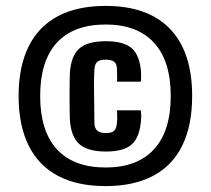

<svg xmlns="http://www.w3.org/2000/svg" viewBox="-20 -625 714 650"><path d="M337.5 5Q241.5 5 176 -29.8Q110.5 -64.5 76.8 -132.5Q43 -200.5 43 -300Q43 -399.5 76.8 -467.5Q110.5 -535.5 176 -570.2Q241.5 -605 337.5 -605Q481 -605 555.8 -527Q630.5 -449 630.5 -300Q630.5 -200.5 597.2 -132.5Q564 -64.5 498.5 -29.8Q433 5 337.5 5ZM337.5 -58Q445 -58 501.5 -119.8Q558 -181.5 558 -300Q558 -418.5 501.5 -480.2Q445 -542 337.5 -542Q229 -542 172.5 -480.5Q116 -419 116 -300Q116 -181.5 172.5 -119.8Q229 -58 337.5 -58ZM338.5 -112Q277.5 -112 249 -136.8Q220.5 -161.5 216.5 -220Q216 -233 215.8 -254.2Q215.5 -275.5 215.5 -299.8Q215.5 -324 215.8 -344.8Q216 -365.5 216.5 -376.5Q220 -435.5 248.2 -460.5Q276.5 -485.5 338 -485.5Q400 -485.5 426.8 -461Q453.5 -436.5 457.5 -380.5Q458 -371.5 457.8 -362.5Q457.5 -353.5 456.5 -348.5H376Q377 -357 376.5 -369.5Q376 -382 376 -389.5Q376 -408 367 -415.5Q358 -423 338 -423Q318 -423 309.2 -415.5Q300.5 -408 299.5 -388.5Q298 -361.5 298.2 -331Q298.5 -300.5 299 -269.5Q299.5 -238.5 299.5 -210Q300 -190 309.8 -182.2Q319.5 -174.5 338.5 -174.5Q358 -174.5 366.2 -182.2Q374.5 -190 376 -210Q377 -219 377 -227.2Q377 -235.5 376 -251.5H456.5Q457.5 -245.5 458 -237.5Q458.5 -229.5 457.5 -219.5Q453.5 -162 427 -137Q400.5 -112 338.5 -112Z"/></svg>

Font: Big Shoulders Text Thin ExtraBold
Style: Regular
Weight: 800
Version: Version 2.002